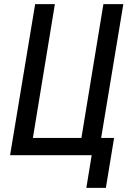

<svg xmlns="http://www.w3.org/2000/svg" viewBox="-20 -755 640 934"><path d="M495 159H400L426 0H29L151 -735H247L140 -84H376L483 -735H580L472 -84H535Z"/></svg>

Font: Iosevka Curly MdExObl
Style: Regular
Weight: 500
Width: 7
Italic angle: -9°
Monospace: yes
Designer: Belleve Invis
Foundry: Belleve Invis
Version: Version 11.1.0; ttfautohint (v1.8.3)